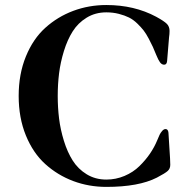

<svg xmlns="http://www.w3.org/2000/svg" viewBox="-20 -731 771 768"><path d="M405.3 -710.9Q517.1 -710.9 604.5 -664.1Q636.7 -646.5 647.5 -635.5Q658.2 -624.5 658.2 -607.4Q658.2 -594.2 656.2 -581.5L648.4 -486.8Q647 -472.2 636.7 -472.2Q627 -472.2 619.9 -481.9Q612.8 -491.7 605 -511.2Q596.7 -531.7 591.3 -543.7Q585.9 -555.7 575.2 -575.9Q564.5 -596.2 554.7 -608.9Q544.9 -621.6 529.1 -637Q513.2 -652.3 496.1 -660.9Q479 -669.4 455.6 -675.5Q432.1 -681.6 405.3 -681.6Q361.3 -681.6 326.7 -660.4Q292 -639.2 270.8 -605.5Q249.5 -571.8 235.6 -526.6Q221.7 -481.4 216.3 -437.5Q210.9 -393.6 210.9 -347.2Q210.9 -300.8 216.3 -256.8Q221.7 -212.9 235.6 -167.7Q249.5 -122.6 270.8 -88.9Q292 -55.2 326.7 -33.9Q361.3 -12.7 405.3 -12.7Q443.4 -12.7 478 -27.3Q512.7 -42 537.6 -66.4Q562.5 -90.8 580.1 -116.7Q597.7 -142.6 608.9 -169.9Q614.7 -184.1 618.4 -191.9Q622.1 -199.7 628.7 -207.3Q635.3 -214.8 642.1 -214.8Q652.3 -214.8 653.8 -200.2L660.2 -97.7Q661.1 -85 661.1 -71.8Q661.1 -56.6 651.1 -47.4Q641.1 -38.1 607.4 -20.5Q534.7 16.6 405.3 16.6Q335.4 16.6 272.9 -6.8Q210.4 -30.3 161.4 -74.5Q112.3 -118.7 83.5 -189.2Q54.7 -259.8 54.7 -347.2Q54.7 -434.6 83.5 -505.1Q112.3 -575.7 161.4 -619.9Q210.4 -664.1 272.9 -687.5Q335.4 -710.9 405.3 -710.9Z"/></svg>

Font: Monomachus
Style: Medium
Weight: 500
Designer: Alexey Kryukov
Version: Version 1.0